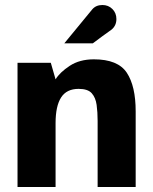

<svg xmlns="http://www.w3.org/2000/svg" viewBox="-20 -747 612 767"><path d="M50 0V-496H183L202 -430Q219 -458 258.5 -484Q298 -510 355 -510Q451 -510 486.5 -456.5Q522 -403 522 -302V0H370V-264Q370 -299 366 -328Q362 -357 346.5 -374.5Q331 -392 294 -392Q246 -392 224 -357.5Q202 -323 202 -255V0ZM237 -574Q265 -608 292.5 -641.5Q320 -675 348 -709Q363 -727 389 -727Q413 -727 429 -711Q445 -695 445 -671Q445 -645 426 -629Q407 -616 388.5 -602Q370 -588 351 -574Z"/></svg>

Font: Atkinson Hyperlegible
Style: Bold
Weight: 700
Designer: Elliott Scott, Megan Eiswerth, Linus Boman, Theodore Petrosky
Foundry: Braille Institute
Version: Version 1.006; ttfautohint (v1.8.3)